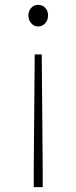

<svg xmlns="http://www.w3.org/2000/svg" viewBox="-20 -560 315 791"><path d="M119 141 123 -336H152L156 141V211H119ZM110 -463Q97 -476 97 -497Q97 -516 110 -529Q121 -540 137 -540Q154 -540 165 -529Q178 -516 178 -497Q178 -476 165 -463Q154 -451 137 -451Q121 -451 110 -463Z"/></svg>

Font: Noto Sans CJK TC Thin
Style: Regular
Weight: 250
Designer: Ryoko NISHIZUKA ???? (kana & ideographs); Paul D. Hunt (Latin, Greek & Cyrillic); Wenlong ZHANG ??? (bopomofo); Sandoll 
Foundry: Adobe Systems Incorporated
Version: Version 1.004 January 19, 2016